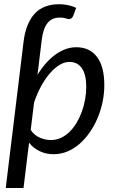

<svg xmlns="http://www.w3.org/2000/svg" viewBox="-20 -744 568 935"><path d="M129.5 -111Q148.5 -84 175 -73Q201.5 -62 228.5 -62Q254.5 -62 277.5 -73Q300.5 -84 319.5 -102.8Q338.5 -121.5 353.5 -146.8Q368.5 -172 378.8 -200.8Q389 -229.5 394.5 -260.2Q400 -291 400 -321Q400 -380.5 378.8 -411.5Q357.5 -442.5 318 -442.5Q294 -442.5 269.8 -427.8Q245.5 -413 222.8 -386.8Q200 -360.5 180.2 -324.2Q160.5 -288 146 -245ZM162.5 -379.5Q181 -410 203 -435Q225 -460 249 -477.5Q273 -495 298.8 -504.5Q324.5 -514 351.5 -514Q416.5 -514 452.2 -467Q488 -420 488 -329.5Q488 -288.5 479.5 -247.5Q471 -206.5 455.2 -169.2Q439.5 -132 417.2 -99.8Q395 -67.5 367.8 -43.8Q340.5 -20 308.5 -6.5Q276.5 7 241.5 7Q204.5 7 173.8 -7.5Q143 -22 121.5 -49L94.5 171.5H8L90 -502L95 -542.5Q106 -630 148.2 -676.8Q190.5 -723.5 269.5 -723.5Q288.5 -723.5 310 -719.2Q331.5 -715 351 -706L337 -668Q333 -658 327.5 -654.5Q322 -651 315.5 -651Q309.5 -651 299.2 -654.8Q289 -658.5 271.5 -658.5Q233.5 -658.5 212 -632.5Q190.5 -606.5 183.5 -552L177.5 -502Z"/></svg>

Font: Lato 2
Style: Italic
Weight: 400
Italic angle: -7°
Designer: Lukasz Dziedzic with Adam Twardoch and Botio Nikoltchev
Foundry: tyPoland Lukasz Dziedzic
Version: Version 2.015; 2015-08-06; http://www.latofonts.com/